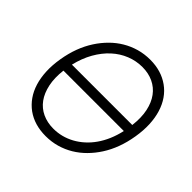

<svg xmlns="http://www.w3.org/2000/svg" viewBox="-182 -924 1120 1120"><g transform="rotate(45 378.5 -363.5)"><path d="M79.2 -367.5Q88.8 -425.1 106.9 -473.5Q125 -522 152 -563.6Q177.6 -603 209.7 -635.1Q241.8 -667.3 279.7 -689.8Q317.5 -712.4 360.8 -724.8Q404.1 -737.2 452.1 -737.2Q498.2 -737.2 537.1 -725.5Q576 -713.8 608.3 -690.7Q640.3 -668 663.2 -634.9Q686.1 -601.9 699 -559.8Q712 -517.8 714.3 -467.5Q716.6 -417.3 707 -359.7Q688.6 -247.2 634.9 -164.1Q609.4 -124.6 577.4 -92.5Q545.5 -60.4 507.6 -37.6Q469.8 -14.9 426.5 -2.5Q383.2 9.9 335.2 9.9Q242.5 9.9 177.9 -36.6Q146 -60 122.9 -93Q99.8 -126.1 87 -168Q74.2 -209.9 71.9 -259.9Q69.6 -310 79.2 -367.5ZM149.1 -393.5H647Q655.2 -460.6 644.2 -513Q633.2 -565.3 606.7 -601.2Q580.3 -637.1 540.1 -655.9Q500 -674.7 449.9 -674.7Q398.4 -674.7 350.9 -655.7Q303.3 -636.7 263.7 -600.5Q224.1 -564.3 194.4 -512.1Q164.8 -459.9 149.1 -393.5ZM336.6 -52.6Q405.2 -52.6 466.6 -85.9Q497.2 -102.6 524 -126.8Q550.8 -150.9 572.6 -182Q594.5 -213.1 610.8 -251.1Q627.1 -289.1 637.1 -333.8H138.8Q131 -267 142 -214.7Q153.1 -162.3 179.3 -126.2Q205.6 -90.2 245.9 -71.4Q286.2 -52.6 336.6 -52.6Z"/></g></svg>

Font: Inter P Light
Style: Italic
Weight: 300
Italic angle: 9.39999°
Designer: Rasmus Andersson
Foundry: rsms
Version: Version 3.018;git-588b23468